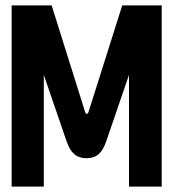

<svg xmlns="http://www.w3.org/2000/svg" viewBox="-20 -690 640 710"><path d="M23 -670V0H142V-413L226 -168C242 -121 265 -105 300 -105C335 -105 357 -121 373 -168L457 -413V0H578V-670H432L307 -275C304 -267 298 -267 295 -275L171 -670Z"/></svg>

Font: LT Wave Mono Bold
Style: Regular
Weight: 700
Designer: Daniel Lyons
Version: Version 2.5 (Glyphs App)